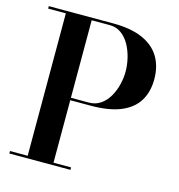

<svg xmlns="http://www.w3.org/2000/svg" viewBox="-110 -847 881 944"><g transform="rotate(15 330.0 -375.0)"><path d="M347.5 -750Q441 -750 500.2 -723.8Q559.5 -697.5 588 -649.8Q616.5 -602 616.5 -537Q616.5 -472 588 -425.8Q559.5 -379.5 500.2 -355Q441 -330.5 347.5 -330.5H244V-12.5H333.5V0H22.5V-12.5H112.5V-737.5H22.5V-750ZM244 -343H335.5Q369 -343 394.5 -360.5Q420 -378 436.8 -406.8Q453.5 -435.5 462 -469.5Q470.5 -503.5 470.5 -537Q470.5 -570.5 462 -605.8Q453.5 -641 436.8 -671Q420 -701 394.8 -719.2Q369.5 -737.5 335.5 -737.5H244Z"/></g></svg>

Font: Bodoni Moda 18pt SemiBold
Style: Regular
Weight: 600
Designer: Owen Earl
Foundry: indestructible type
Version: Version 2.005